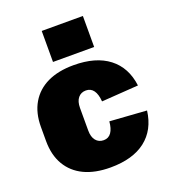

<svg xmlns="http://www.w3.org/2000/svg" viewBox="-142 -879 881 995"><g transform="rotate(-20 298.5 -381.5)"><path d="M297 12Q212 12 152.5 -16.5Q93 -45 61 -99.5Q29 -154 29 -231V-309Q29 -386 61 -440.5Q93 -495 152.5 -523.5Q212 -552 297 -552Q419 -552 490.5 -497Q562 -442 575 -339L372 -325Q369 -365 354 -386Q339 -407 312 -407Q285 -407 269 -387.5Q253 -368 253 -332V-208Q253 -172 269 -152.5Q285 -133 312 -133Q339 -133 354 -154.5Q369 -176 372 -215L575 -201Q562 -98 491 -43Q420 12 297 12ZM430 -775V-604H203V-775Z"/></g></svg>

Font: Pathway Extreme Condensed Black
Style: Regular
Weight: 900
Width: 3
Version: Version 1.001;gftools[0.9.26]